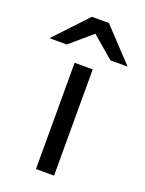

<svg xmlns="http://www.w3.org/2000/svg" viewBox="-201 -800 654 867"><g transform="rotate(20 126.5 -366.0)"><path d="M232.4 -576.2Q206.1 -598.6 127 -666Q100.6 -643.6 22.5 -576.2Q1 -576.2 -60.5 -576.2Q-24.4 -615.2 85.9 -732.4Q106.4 -732.4 168 -732.4Q204.1 -693.4 314.5 -576.2Q293.9 -576.2 232.4 -576.2ZM84 0Q84 -127.9 84 -510.7Q105.5 -510.7 170.9 -510.7Q170.9 -382.8 170.9 0Q149.4 0 84 0Z"/></g></svg>

Font: Overpass
Style: Regular
Weight: 400
Designer: Delve Withrington, Thomas Jockin
Version: Version 3.000;DELV;Overpass; ttfautohint (v1.5)